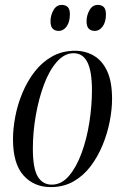

<svg xmlns="http://www.w3.org/2000/svg" viewBox="-20 -753 510 783"><path d="M187 10Q118 10 75.5 -38Q33 -86 33 -185Q33 -229 42.5 -278.5Q52 -328 72 -375.5Q92 -423 122 -461.5Q152 -500 193 -523Q234 -546 286 -546Q328 -546 362.5 -526Q397 -506 417 -463Q437 -420 437 -350Q437 -307 427.5 -258Q418 -209 398.5 -161.5Q379 -114 349.5 -75Q320 -36 279.5 -13Q239 10 187 10ZM191 0Q231 0 261.5 -36Q292 -72 313 -129.5Q334 -187 344.5 -254.5Q355 -322 355 -385Q355 -462 336.5 -499Q318 -536 280 -536Q243 -536 212 -501Q181 -466 159.5 -408.5Q138 -351 126 -282.5Q114 -214 114 -147Q114 -66 134 -33Q154 0 191 0ZM366 -627Q351 -627 342 -636Q333 -645 333 -667Q333 -690 345 -711.5Q357 -733 379 -733Q394 -733 403 -724.5Q412 -716 412 -694Q412 -664 399 -645.5Q386 -627 366 -627ZM219 -627Q204 -627 195 -636Q186 -645 186 -667Q186 -690 198 -711.5Q210 -733 232 -733Q247 -733 256 -724.5Q265 -716 265 -695Q265 -664 252 -645.5Q239 -627 219 -627Z"/></svg>

Font: Noto Serif Display ExtraCondensed
Style: Italic
Weight: 400
Width: 2
Italic angle: -12°
Designer: Monotype Design Team
Foundry: Monotype Imaging Inc.
Version: Version 2.009